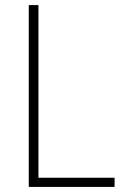

<svg xmlns="http://www.w3.org/2000/svg" viewBox="-20 -734 490 754"><path d="M93 0V-714H131V-36H430V0Z"/></svg>

Font: Noto Sans Hebrew SemiCondensed ExtraLight
Style: Regular
Weight: 200
Width: 4
Designer: Monotype Design Team
Foundry: Monotype Imaging Inc.
Version: Version 2.004; ttfautohint (v1.8.4.7-5d5b)